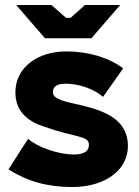

<svg xmlns="http://www.w3.org/2000/svg" viewBox="-20 -740 558 773"><path d="M161 -586H348L464 -720H322L264 -668H246L187 -720H45ZM271 13C400 13 495 -53 495 -152C495 -261 397 -294 312 -315C243 -331 193 -339 193 -369C193 -390 207 -403 245 -403C298 -403 360 -381 395 -350L476 -465C416 -509 335 -533 247 -533C132 -533 42 -469 42 -368C42 -288 96 -250 158 -230C284 -185 338 -195 338 -157C338 -131 318 -118 278 -118C216 -118 134 -146 93 -181L14 -58C90 -10 170 13 271 13Z"/></svg>

Font: Fixel Display ExtraBold
Style: Regular
Weight: 800
Designer: AlfaBravo + MacPaw
Foundry: Kyrylo Tkachov, Marchela Mozhyna, Serhii Makarenko, Maria Weinstein, Zakhar Kryvoshyya
Version: Version 1.211